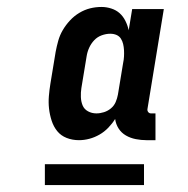

<svg xmlns="http://www.w3.org/2000/svg" viewBox="-20 -720 540 552"><path d="M207 -317Q188 -317 171.5 -323.5Q155 -330 144.5 -343Q134 -356 128.5 -373Q123 -390 121 -407.5Q119 -425 120.5 -443.5Q122 -462 125 -480L140 -571Q143 -587 147.5 -603Q152 -619 160.5 -633.5Q169 -648 181 -661Q193 -674 208 -683Q223 -692 239 -696Q255 -700 272 -700Q286 -700 300 -695.5Q314 -691 324 -682Q334 -673 340.5 -660Q347 -647 350 -633L360 -694H451L404 -407Q403 -402 406 -398Q409 -394 414 -394H427V-317H401Q386 -317 370.5 -320Q355 -323 342 -330.5Q329 -338 321 -350.5Q313 -363 311 -378Q303 -365 291.5 -353Q280 -341 266 -333Q252 -325 237 -321Q222 -317 207 -317ZM257 -394Q268 -394 279 -397.5Q290 -401 299 -408.5Q308 -416 312.5 -426.5Q317 -437 319 -448L334 -539Q336 -548 336.5 -557.5Q337 -567 336.5 -576Q336 -585 334 -593.5Q332 -602 327.5 -609Q323 -616 315 -619.5Q307 -623 297 -623Q285 -623 272.5 -618.5Q260 -614 251 -604.5Q242 -595 236.5 -583Q231 -571 229 -558L214 -467Q212 -454 212.5 -441Q213 -428 217.5 -417Q222 -406 233 -400Q244 -394 257 -394ZM109 -188V-248H394V-188Z"/></svg>

Font: Iosevka Slab Extrabold
Style: Italic
Weight: 800
Italic angle: -9°
Monospace: yes
Designer: Belleve Invis
Foundry: Belleve Invis
Version: Version 11.1.0; ttfautohint (v1.8.3)